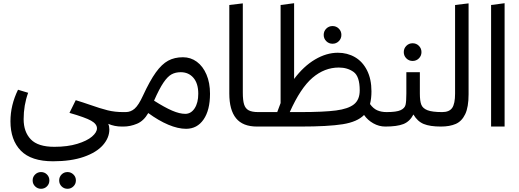

<svg xmlns="http://www.w3.org/2000/svg" viewBox="-20 -787 3228 1194"><path d="M737 0Q692 0 653 -17Q660 -2 660 18Q660 70 620 115.5Q580 161 501 188.5Q422 216 310 216Q174 216 109.5 150Q45 84 45 -33Q45 -133 92 -229L155 -210Q127 -133 127 -46Q127 33 171.5 79.5Q216 126 318 126Q400 126 460.5 107.5Q521 89 552 62.5Q583 36 583 11Q583 -16 546.5 -36.5Q510 -57 412 -85L451 -164Q475 -157 495.5 -150Q516 -143 534 -137Q605 -112 649.5 -101Q694 -90 745 -90L757 -45ZM183 335Q183 313 198.5 298Q214 283 235 283Q257 283 272 298Q287 313 287 335Q287 357 272 372Q257 387 235 387Q214 387 198.5 372Q183 357 183 335ZM348 335Q348 313 363 298Q378 283 400 283Q421 283 436.5 298Q452 313 452 335Q452 357 436.5 372Q421 387 400 387Q378 387 363 372Q348 357 348 335Z M1286 -204Q1286 -102 1246 -44Q1206 14 1137 14Q1087 14 1026.5 -11.5Q966 -37 902 -84Q874 -35 832 -17.5Q790 0 748 0H737L717 -45L745 -90H762Q793 -90 817.5 -111.5Q842 -133 869 -192Q912 -285 949 -336.5Q986 -388 1025.5 -409.5Q1065 -431 1118 -431Q1166 -431 1204 -403Q1242 -375 1264 -323.5Q1286 -272 1286 -204ZM1213 -204Q1213 -268 1183 -303Q1153 -338 1104 -338Q1072 -338 1047.5 -325Q1023 -312 997 -274Q971 -236 938 -161Q1004 -119 1050.5 -99Q1097 -79 1132 -79Q1168 -79 1190.5 -113.5Q1213 -148 1213 -204Z M1406 -756 1490 -766V-211Q1490 -163 1498 -137.5Q1506 -112 1526.5 -101Q1547 -90 1586 -90L1598 -45L1578 0Q1490 0 1448 -51.5Q1406 -103 1406 -205Z M2396 -45 2376 0Q2337 0 2301.5 -20Q2266 -40 2244 -72Q2202 -29 2111.5 -14.5Q2021 0 1847 0H1576L1577 -3L1558 -46L1586 -90H1704L1725 -146V-756L1809 -767V-296Q1868 -375 1939 -417Q2010 -459 2081 -459Q2140 -459 2187.5 -431.5Q2235 -404 2262.5 -349.5Q2290 -295 2290 -219Q2290 -175 2281 -140Q2301 -112 2326 -101Q2351 -90 2384 -90ZM2217 -225Q2217 -312 2179 -339.5Q2141 -367 2087 -367Q1998 -367 1923.5 -303.5Q1849 -240 1782 -90H1847Q1993 -90 2069.5 -100Q2146 -110 2181.5 -138.5Q2217 -167 2217 -225ZM1993 -570Q1993 -593 2009 -609Q2025 -625 2048 -625Q2071 -625 2087 -609Q2103 -593 2103 -570Q2103 -547 2087 -531Q2071 -515 2048 -515Q2025 -515 2009 -531Q1993 -547 1993 -570Z M2742 -45 2722 0Q2654 0 2615 -16Q2576 -32 2551 -75Q2528 -31 2488.5 -15.5Q2449 0 2376 0L2356 -45L2385 -90Q2446 -90 2471.5 -102Q2497 -114 2502 -135Q2507 -156 2507 -205V-338H2591V-205Q2591 -159 2600 -136Q2609 -113 2638.5 -101.5Q2668 -90 2730 -90ZM2491 -463Q2491 -486 2507 -502Q2523 -518 2546 -518Q2569 -518 2585 -502Q2601 -486 2601 -463Q2601 -440 2585 -424Q2569 -408 2546 -408Q2523 -408 2507 -424Q2491 -440 2491 -463Z M2702 -45 2730 -90Q2774 -90 2792 -116Q2810 -142 2810 -205V-756L2894 -766V-201Q2894 -121 2873 -77Q2852 -33 2814.5 -16.5Q2777 0 2722 0Z M3034 0V-756L3118 -767V0Z"/></svg>

Font: Fira GO
Style: Regular
Weight: 400
Designer: Carrois Corporate
Foundry: Carrois Corporate GbR
Version: Version 0.300